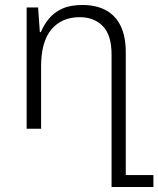

<svg xmlns="http://www.w3.org/2000/svg" viewBox="-20 -517 636 771"><path d="M428 234V-298Q428 -376 393 -412Q358 -448 300 -448Q228 -448 186.5 -399Q145 -350 145 -249V0H87V-487H133L140 -388H144Q156 -417 176.5 -442Q197 -467 229.5 -482Q262 -497 311 -497Q365 -497 404 -476.5Q443 -456 464 -414Q485 -372 485 -307V186H596V234Z"/></svg>

Font: Noto Sans Armenian Light
Style: Regular
Weight: 300
Designer: Monotype Design Team
Foundry: Monotype Imaging Inc.
Version: Version 2.007